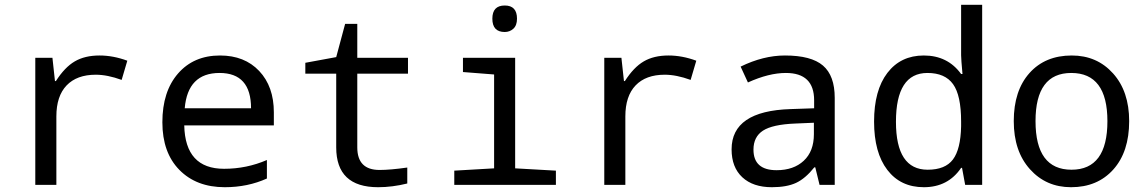

<svg xmlns="http://www.w3.org/2000/svg" viewBox="-20 -780 4841 810"><path d="M517.1 -523.9 493.2 -442.9Q433.1 -464.8 383.8 -464.8Q304.2 -464.8 261 -419.7Q217.8 -374.5 217.8 -289.1V0H128.9V-536.1H201.2L211.9 -438H215.8Q252.9 -496.1 295.4 -521Q337.9 -545.9 399.9 -545.9Q457.5 -545.9 517.1 -523.9Z M1135.3 -251H757.3Q761.2 -67.9 925.3 -67.9Q1020.5 -67.9 1106 -105V-26.9Q1024.9 9.8 928.2 9.8Q808.6 9.8 736.8 -63.2Q665 -136.2 665 -264.2Q665 -394 731.2 -470Q797.4 -545.9 908.2 -545.9Q1011.7 -545.9 1073.5 -480.5Q1135.3 -415 1135.3 -306.2ZM759.3 -323.2H1039.1Q1039.1 -472.2 906.2 -472.2Q772 -472.2 759.3 -323.2Z M1698.2 -73.2V-5.9Q1634.8 9.8 1575.2 9.8Q1398.4 9.8 1398.4 -158.2V-469.2H1268.1V-515.1L1398.4 -539.1L1436 -679.2H1487.3V-536.1H1701.2V-469.2H1487.3V-158.2Q1487.3 -63 1581.1 -63Q1626.5 -63 1698.2 -73.2Z M2109.4 -756.8Q2161.1 -756.8 2161.1 -701.2Q2161.1 -672.9 2145.8 -658.9Q2130.4 -645 2109.4 -645Q2057.1 -645 2057.1 -701.2Q2057.1 -756.8 2109.4 -756.8ZM2064.5 -465.8 1933.1 -476.1V-536.1H2153.3V-69.8L2325.2 -60.1V0H1896.5V-60.1L2064.5 -69.8Z M2917.5 -523.9 2893.6 -442.9Q2833.5 -464.8 2784.2 -464.8Q2704.6 -464.8 2661.4 -419.7Q2618.2 -374.5 2618.2 -289.1V0H2529.3V-536.1H2601.6L2612.3 -438H2616.2Q2653.3 -496.1 2695.8 -521Q2738.3 -545.9 2800.3 -545.9Q2857.9 -545.9 2917.5 -523.9Z M3437.5 0 3419.4 -74.2H3415.5Q3377.9 -26.9 3338.4 -8.5Q3298.8 9.8 3236.3 9.8Q3156.7 9.8 3111.6 -32.2Q3066.4 -74.2 3066.4 -149.9Q3066.4 -312 3315.4 -319.8L3414.6 -323.2V-356.9Q3414.6 -472.2 3295.4 -472.2Q3223.6 -472.2 3135.3 -432.1L3104.5 -499Q3200.2 -545.9 3291.5 -545.9Q3402.3 -545.9 3451.9 -503.4Q3501.5 -460.9 3501.5 -367.2V0ZM3413.6 -262.2 3334.5 -258.8Q3238.8 -254.9 3198.7 -228.8Q3158.7 -202.6 3158.7 -148.9Q3158.7 -62 3256.3 -62Q3328.1 -62 3370.8 -101.8Q3413.6 -141.6 3413.6 -213.9Z M4038.6 -71.8H4034.7Q3979.5 9.8 3877.4 9.8Q3779.3 9.8 3723.4 -63.2Q3667.5 -136.2 3667.5 -267.1Q3667.5 -398.9 3723.6 -472.4Q3779.8 -545.9 3877.4 -545.9Q3978 -545.9 4034.7 -467.8H4040.5Q4034.7 -530.8 4034.7 -546.9V-759.8H4123.5V0H4051.8ZM4034.7 -247.1V-267.1Q4034.7 -377.9 4000.7 -425Q3966.8 -472.2 3892.6 -472.2Q3759.8 -472.2 3759.8 -266.1Q3759.8 -64 3893.6 -64Q3967.8 -64 4000.2 -107.2Q4032.7 -150.4 4034.7 -247.1Z M4498.5 9.8Q4393.1 9.8 4325 -66.2Q4256.8 -142.1 4256.8 -269Q4256.8 -397.5 4323 -471.7Q4389.2 -545.9 4501.5 -545.9Q4607.9 -545.9 4675.8 -470.2Q4743.7 -394.5 4743.7 -269Q4743.7 -139.6 4676.8 -64.9Q4609.9 9.8 4498.5 9.8ZM4500.5 -64Q4651.9 -64 4651.9 -269Q4651.9 -472.2 4499.5 -472.2Q4348.6 -472.2 4348.6 -269Q4348.6 -64 4500.5 -64Z"/></svg>

Font: Droid Sans Mono
Style: Regular
Weight: 400
Monospace: yes
Version: Version 1.00 build 112